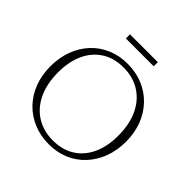

<svg xmlns="http://www.w3.org/2000/svg" viewBox="-212 -1000 1185 1185"><g transform="rotate(45 381.0 -407.0)"><path d="M377.5 -686Q451 -686 511.8 -660.8Q572.5 -635.5 617.2 -589Q662 -542.5 686.5 -478.8Q711 -415 711 -338.5Q711 -262 687 -198.2Q663 -134.5 619.2 -87.5Q575.5 -40.5 516 -15.2Q456.5 10 385 10Q312 10 251 -15.5Q190 -41 145.2 -87.2Q100.5 -133.5 76 -197.2Q51.5 -261 51.5 -337.5Q51.5 -414.5 75.5 -478.2Q99.5 -542 143.2 -588.8Q187 -635.5 246.8 -660.8Q306.5 -686 377.5 -686ZM385.5 -24.5Q469.5 -24.5 529 -62.8Q588.5 -101 619.8 -169.8Q651 -238.5 651 -329.5Q651 -431 616.5 -503Q582 -575 520.2 -613.5Q458.5 -652 377 -652Q293 -652 233.5 -613.5Q174 -575 142.8 -506.5Q111.5 -438 111.5 -346.5Q111.5 -245.5 146 -173.2Q180.5 -101 242.5 -62.8Q304.5 -24.5 385.5 -24.5ZM259.5 -788.5V-824.5H502.5V-788.5Z"/></g></svg>

Font: Newsreader 16pt 16pt Light
Style: Regular
Weight: 300
Version: Version 1.003